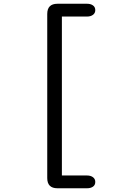

<svg xmlns="http://www.w3.org/2000/svg" viewBox="-20 -786 659 1012"><path d="M282.8 206.3Q229 206.3 229 152.5V-712.2Q229 -766.2 282.8 -766.2H439.2Q457.8 -766.2 470 -757.5Q482.2 -748.8 482.2 -732.7Q482.2 -716.7 470 -707.8Q457.8 -698.8 439.2 -698.8H306.2V139H439.2Q457.8 139 470 148Q482.2 157 482.2 173Q482.2 189.5 470 197.9Q457.8 206.3 439.2 206.3Z"/></svg>

Font: Sono ExtraLight
Style: Regular
Weight: 200
Designer: Tyler Finck
Foundry: Tyler Finck
Version: Version 2.112